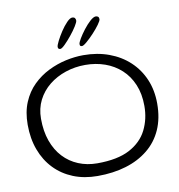

<svg xmlns="http://www.w3.org/2000/svg" viewBox="-92 -888 957 1024"><g transform="rotate(-10 387.0 -376.0)"><path d="M354.5 51.5Q282.5 51.5 223.5 27.8Q164.5 4 122 -40.2Q79.5 -84.5 56.8 -145.8Q34 -207 34 -282Q34 -351 56 -403.2Q78 -455.5 115.5 -492.2Q153 -529 199.5 -552Q246 -575 295.2 -585.8Q344.5 -596.5 390 -596.5Q466 -596.5 529 -573.2Q592 -550 638 -507Q684 -464 709 -405Q734 -346 734 -274Q734 -194.5 707 -133.8Q680 -73 629.2 -31.8Q578.5 9.5 509 30.5Q439.5 51.5 354.5 51.5ZM364.5 -15.5Q474.5 -15.5 540 -50.2Q605.5 -85 635 -143.8Q664.5 -202.5 664.5 -273.5Q664.5 -339 643.2 -389.5Q622 -440 584.5 -474.2Q547 -508.5 497.5 -526Q448 -543.5 391 -543.5Q335 -543.5 284.2 -526.5Q233.5 -509.5 194.2 -478Q155 -446.5 132.2 -401.8Q109.5 -357 109.5 -301.5Q109.5 -233.5 128.5 -180.5Q147.5 -127.5 181.8 -90.8Q216 -54 262.8 -34.8Q309.5 -15.5 364.5 -15.5ZM276 -650.5Q270 -650.5 266.8 -653.5Q263.5 -656.5 263.5 -663.5Q263.5 -672 274.8 -694.5Q286 -717 302.8 -742.5Q319.5 -768 337.2 -786.2Q355 -804.5 367.5 -804.5Q376 -804.5 380.8 -799.2Q385.5 -794 385.5 -785Q385.5 -776.5 372 -755Q358.5 -733.5 339 -709.5Q319.5 -685.5 301.8 -668Q284 -650.5 276 -650.5ZM392.5 -645.5Q386.5 -645.5 383.8 -648Q381 -650.5 381 -658Q381 -666 393.2 -686.8Q405.5 -707.5 423.5 -731Q441.5 -754.5 460.2 -771.5Q479 -788.5 491.5 -788.5Q499.5 -788.5 504.2 -784.2Q509 -780 509 -771Q509 -762.5 494.2 -742.2Q479.5 -722 458.8 -699.8Q438 -677.5 419.2 -661.5Q400.5 -645.5 392.5 -645.5Z"/></g></svg>

Font: Gluten ExtraLight
Style: Regular
Weight: 250
Designer: Tyler Finck
Foundry: Etcetera Type Company
Version: Version 1.300